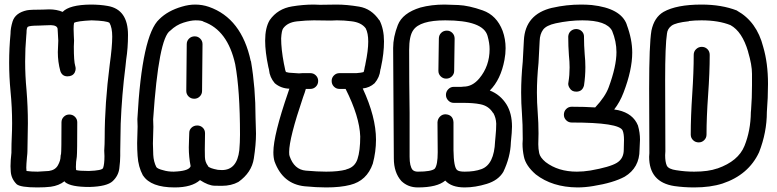

<svg xmlns="http://www.w3.org/2000/svg" viewBox="-20 -820 3400 840"><path d="M145 -69 194 -72Q222 -76 233.5 -97Q245 -118 245 -135Q245 -141 247 -146Q249 -156 249 -285Q249 -299 259 -309Q269 -319 283 -319Q298 -319 308 -309Q318 -299 318 -285Q318 -151 316 -134Q312 -112 312 -89Q312 -82 313 -76Q326 -72 369 -72Q427 -74 431 -85Q437 -101 437 -137L436 -161Q438 -189 438 -219Q438 -365 460 -537Q471 -616 471 -660Q471 -699 459 -720Q447 -729 381 -731Q317 -728 304 -720Q302 -710 302 -693Q302 -675 303 -663Q304 -651 304 -642L303 -616Q303 -551 309 -532Q311 -526 311 -519Q311 -512 307 -503Q298 -486 275 -486Q252 -486 244 -509Q233 -549 233 -592L235 -642Q235 -649 234 -659Q233 -669 233 -678Q233 -687 232 -694Q230 -709 203 -710Q186 -710 172.5 -709Q159 -708 148 -708Q112 -708 102 -703Q96 -699 96 -676L95 -664Q90 -608 90 -551Q90 -489 96 -426Q102 -353 102 -281Q102 -249 101 -219Q100 -189 100 -159Q100 -149 98 -133Q95 -100 95 -86L96 -72Q115 -69 145 -69ZM143 0Q70 0 53 -14Q29 -38 27 -70L26 -93Q26 -117 30 -152V-159Q30 -191 31.5 -221Q33 -251 33 -281Q33 -350 26 -421Q20 -484 20 -546Q20 -609 26 -672Q26 -697 35 -726Q47 -764 98 -775Q114 -778 167 -778Q180 -779 195 -779Q228 -779 254 -768Q284 -799 376 -800Q418 -800 451 -794Q540 -779 540 -667Q540 -610 532 -559L529 -530Q513 -405 508 -278V-277Q507 -249 507 -219Q507 -189 506 -158V-138Q506 -115 502 -83Q498 -51 473 -27.5Q448 -4 371 -2Q290 -2 265 -23L262 -27Q238 -8 202 -3Q178 0 143 0Z M830 -388Q815 -388 805 -398Q795 -408 795 -422L797 -627Q797 -641 807 -651Q817 -661 832 -661Q846 -661 856 -651Q866 -641 866 -627L864 -422Q864 -408 854 -398Q844 -388 830 -388ZM744 0Q640 0 606 -52Q605 -52 605 -53Q585 -90 582 -138Q580 -166 580 -194L582 -266L581 -299Q601 -667 677 -736Q714 -773 776 -791Q806 -800 834 -800Q865 -800 894 -790Q1037 -740 1077 -553L1078 -552Q1098 -435 1098 -306V-305Q1098 -290 1099 -272Q1100 -254 1100 -235Q1100 -188 1090.5 -126.5Q1081 -65 1023 -24Q992 -7 950 -7Q945 -7 918.5 -7.5Q892 -8 855 -32Q819 0 744 0ZM756 -70Q808 -74 814 -93Q806 -133 806 -175Q806 -192 807 -209Q808 -226 808 -239Q808 -252 818 -261.5Q828 -271 843 -271Q857 -271 867 -261.5Q877 -252 877 -237L876 -166Q876 -155 876.5 -133Q877 -111 890 -94V-93Q896 -84 933 -77L951 -76Q1017 -76 1027 -163Q1030 -197 1030 -230Q1030 -426 1009 -539Q976 -688 871 -725Q864 -731 835 -731Q815 -731 783 -721Q751 -711 725 -686Q674 -654 650 -298Q651 -282 651 -265L649 -192Q649 -172 650.5 -142.5Q652 -113 664 -89Q670 -81 695 -75Q714 -69 740 -69Z M1407 -69Q1461 -69 1494 -78Q1495 -78 1495 -79Q1532 -88 1544 -124Q1556 -160 1556 -223Q1553 -310 1492 -431H1465Q1451 -431 1441 -441Q1431 -451 1431 -466Q1431 -480 1441 -490Q1451 -500 1465 -500H1539Q1562 -502 1568 -504L1571 -505Q1574 -514 1576 -528Q1578 -534 1579 -542Q1591 -599 1591 -638Q1591 -675 1580 -696Q1561 -722 1517 -727Q1486 -731 1454 -731L1428 -730L1353 -731Q1320 -731 1279 -726.5Q1238 -722 1219 -696Q1212 -687 1210 -652Q1210 -605 1222 -542L1225 -528Q1228 -510 1231 -505L1244 -502L1288 -499Q1296 -499 1303 -500H1338Q1352 -500 1362 -490Q1372 -480 1372 -466Q1372 -451 1362 -441Q1352 -431 1338 -431H1318Q1314 -416 1306 -395Q1245 -215 1245 -155Q1245 -141 1247 -137Q1267 -78 1318 -73.5Q1369 -69 1407 -69ZM1407 0Q1365 0 1313 -5Q1217 -15 1181 -114Q1176 -131 1176 -154Q1176 -229 1241 -417Q1243 -425 1246 -432Q1209 -433 1182 -456Q1160 -482 1157 -514V-515L1154 -527Q1140 -593 1140 -642Q1140 -699 1160 -732Q1195 -782 1258 -792Q1306 -800 1353 -800L1380 -799L1453 -800Q1497 -800 1551 -791Q1605 -782 1639 -732H1640Q1660 -693 1660 -639Q1660 -586 1647 -527Q1646 -520 1644 -515V-514Q1641 -482 1619 -456Q1597 -436 1567 -433Q1625 -308 1625 -209Q1625 -156 1611 -104Q1585 -29 1512 -11Q1470 0 1407 0Z M2013 0Q1955 0 1928 -30Q1893 0 1808 0Q1765 0 1736 -28Q1703 -65 1703 -127L1700 -610Q1700 -658 1720.5 -710.5Q1741 -763 1819 -787Q1867 -800 1925 -800Q1940 -800 1985.5 -798Q2031 -796 2092 -774.5Q2153 -753 2179 -685Q2192 -649 2192 -609Q2192 -584 2187 -558Q2171 -472 2123 -424Q2169 -406 2196 -363Q2220 -324 2220 -266Q2220 -244 2215 -197V-196Q2213 -133 2182 -68Q2160 -31 2109.5 -15.5Q2059 0 2013 0ZM2013 -69Q2056 -69 2086 -80Q2142 -100 2146 -202L2148 -224Q2151 -253 2151 -279Q2150 -305 2138 -326H2137Q2118 -357 2081 -364Q2052 -370 2005 -370H1965Q1951 -370 1941 -380.5Q1931 -391 1931 -405Q1931 -419 1941 -429.5Q1951 -440 1965 -440H1998L2008 -441Q2047 -441 2077 -477Q2122 -531 2122 -605Q2122 -631 2113 -663Q2094 -731 1928 -731Q1817 -731 1788 -688Q1770 -663 1770 -601Q1770 -460 1772 -326V-134Q1772 -93 1785 -77Q1793 -69 1808 -69Q1867 -69 1882 -82Q1895 -98 1895 -154L1894 -285Q1895 -300 1905 -310Q1915 -320 1929 -320Q1962 -318 1964 -285V-163Q1965 -88 1980 -76Q1988 -69 2013 -69ZM1932 -476Q1918 -476 1908 -486Q1898 -496 1898 -510Q1898 -551 1899 -583.5Q1900 -616 1900 -651Q1900 -666 1910 -676Q1920 -686 1935 -686Q1949 -686 1959 -676Q1969 -666 1969 -651Q1969 -614 1968 -582Q1967 -550 1967 -510Q1967 -496 1957 -486Q1947 -476 1932 -476Z M2501 -419Q2481 -419 2472 -435Q2466 -444 2466 -454L2467 -461Q2472 -491 2472 -525Q2472 -550 2469 -578Q2466 -618 2466 -660Q2467 -675 2477 -684Q2487 -693 2502 -693Q2517 -692 2526 -682.5Q2535 -673 2535 -660V-657Q2535 -622 2538 -583Q2541 -554 2541 -526Q2541 -486 2535 -446Q2528 -419 2501 -419ZM2506 0Q2396 -1 2324 -57Q2280 -95 2272 -135Q2266 -163 2266 -191L2267 -211Q2267 -280 2263.5 -324Q2260 -368 2260 -415Q2260 -479 2267 -550L2272 -644Q2278 -758 2396 -786H2397Q2458 -800 2522 -800Q2545 -800 2569 -798Q2696 -784 2722 -713V-712Q2746 -648 2746 -590Q2746 -514 2708 -415Q2692 -373 2667 -341L2685 -338Q2750 -323 2771 -271Q2780 -240 2780 -209L2778 -165Q2778 -86 2713 -47Q2663 -20 2575 -6Q2540 0 2506 0ZM2504 -69Q2532 -69 2563 -74Q2648 -89 2678.5 -107.5Q2709 -126 2709 -165L2710 -208Q2710 -235 2704 -249Q2689 -284 2481 -284Q2467 -284 2457 -294Q2447 -304 2447 -318Q2447 -333 2457 -343Q2467 -353 2481 -353Q2539 -353 2584 -350Q2628 -397 2643 -438Q2677 -530 2677 -592Q2677 -639 2658 -685Q2634 -731 2528 -731Q2472 -731 2411 -718Q2370 -709 2356 -690Q2342 -671 2341 -641L2336 -545Q2329 -475 2329 -415Q2329 -372 2332.5 -327.5Q2336 -283 2336 -236L2335 -189Q2335 -169 2339 -150Q2343 -131 2367 -111Q2422 -69 2504 -69Z M3037 -197Q3022 -197 3012 -207Q3002 -217 3002 -231Q3002 -310 3008.5 -407.5Q3015 -505 3015 -580Q3015 -595 3025.5 -605Q3036 -615 3050 -615Q3065 -615 3075 -605Q3085 -595 3085 -580Q3085 -502 3078 -404.5Q3071 -307 3071 -231Q3071 -217 3061 -207Q3051 -197 3037 -197ZM3017 0Q2972 0 2930 -6Q2820 -23 2820 -134L2821 -150L2820 -433Q2820 -626 2830 -686Q2842 -744 2883 -768Q2940 -800 3049 -800Q3137 -800 3204 -774L3205 -773Q3291 -725 3319 -615Q3340 -544 3340 -453Q3340 -392 3335 -330Q3335 -241 3301 -154Q3255 -55 3141 -17Q3088 0 3017 0ZM3017 -69Q3079 -69 3118 -83H3119Q3210 -115 3237 -181.5Q3264 -248 3265 -329L3266 -340Q3270 -391 3270 -447V-497Q3270 -536 3253 -593V-594Q3227 -682 3176 -710Q3124 -731 3049 -731Q3020 -731 2994 -728V-727Q2936 -721 2918 -707.5Q2900 -694 2898 -673Q2890 -623 2890 -469L2891 -158L2890 -141Q2890 -112 2897 -96Q2904 -80 2940 -75H2941Q2977 -69 3017 -69Z"/></svg>

Font: Bubblez Graffiti
Style: Regular
Weight: 400
Designer: GGBotNet
Foundry: GGBotNet
Version: 1.00